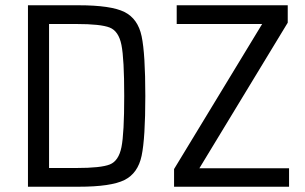

<svg xmlns="http://www.w3.org/2000/svg" viewBox="-20 -708 1156 728"><path d="M86 0ZM86 -688H278Q401 -688 452 -662.5Q503 -637 517 -570.5Q531 -504 531 -344Q531 -184 517 -117.5Q503 -51 452 -25.5Q401 0 278 0H86ZM269 -71Q363 -71 396.5 -84.5Q430 -98 440.5 -150Q451 -202 451 -344Q451 -485 440.5 -537.5Q430 -590 396 -603.5Q362 -617 269 -617H166V-71ZM640 0V-67L974 -617H650V-688H1071V-622L736 -70H1076V0Z"/></svg>

Font: Assailand
Style: Regular
Weight: 400
Designer: Hector Gatti with collaboration of the Omnibus-Type team
Foundry: Omnibus-Type
Version: Version 0.072;October 19, 2019;FontCreator 12.0.0.2547 64-bi